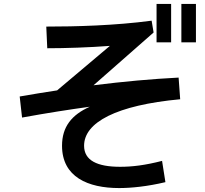

<svg xmlns="http://www.w3.org/2000/svg" viewBox="-20 -885 1040 975"><path d="M895 -381 887 -491C750 -484 607 -471 455 -452L760 -720L750 -780C563 -755 362 -750 215 -750L220 -640C312 -640 433 -644 538 -652L270 -426C208 -417 145 -406 80 -395L92 -288C218 -311 334 -329 436 -343C344 -302 295 -241 295 -145C295 14 427 70 585 70C645 70 728 62 820 40L803 -68C717 -46 653 -38 590 -38C474 -38 407 -70 407 -145C407 -264 572 -351 895 -381ZM775 -670H849V-865H775ZM901 -670H975V-865H901Z"/></svg>

Font: KT Kiyosuna Sans Bold
Style: Regular
Weight: 700
Designer: [Zen Kaku Gothic] Yoshimichi Ohira
Version: Version 1.010;Glyphs 3.1.2 (3151)